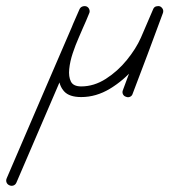

<svg xmlns="http://www.w3.org/2000/svg" viewBox="-140 -302 556 631"><path d="M-118 284Q-58 145 1.5 6Q61 -133 121 -271Q124 -278 130.5 -280.5Q137 -283 144 -281Q151 -278 153.5 -271Q156 -264 153 -258Q93 -119 33.5 20Q-26 159 -86 298Q-89 305 -95.5 307.5Q-102 310 -109 307Q-116 304 -118.5 297.5Q-121 291 -118 284ZM144 -281Q151 -278 153.5 -271Q156 -264 153 -258Q143 -233 132 -209Q128 -199 118 -176.5Q108 -154 99 -127Q90 -100 87.5 -75Q85 -50 93 -34Q101 -18 127 -18Q169 -18 208 -43Q247 -68 277 -105Q307 -142 323 -178Q343 -224 363 -271Q366 -279 373 -281Q380 -283 386 -281Q392 -278 395 -272Q398 -266 395 -258Q371 -192 346 -126Q321 -60 296 6Q294 13 287.5 16Q281 19 274 16Q267 14 264 7.5Q261 1 264 -6Q288 -72 313 -138Q338 -204 363 -271Q366 -279 372.5 -280.5Q379 -282 385 -280Q391 -277 394.5 -271Q398 -265 395 -258Q385 -234 375 -210.5Q365 -187 355 -164Q337 -121 302 -79.5Q267 -38 221.5 -10.5Q176 17 127 17Q88 17 71 -1.5Q54 -20 53 -49.5Q52 -79 60.5 -112Q69 -145 80.5 -174.5Q92 -204 100 -223Q105 -235 110.5 -247Q116 -259 121 -271Q124 -278 130.5 -280.5Q137 -283 144 -281Z"/></svg>

Font: FRB American Cursive Guidelines Arrows
Style: Italic
Weight: 400
Italic angle: -25°
Version: Version 2.0;Modular Font Editor K font №1